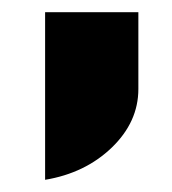

<svg xmlns="http://www.w3.org/2000/svg" viewBox="-20 -162 283 315"><path d="M54 -142H207V-16Q207 38 163.5 80Q120 122 54 133Z"/></svg>

Font: Orbitron
Style: Black
Weight: 900
Designer: Matt McInerney
Foundry: Matt McInerney
Version: 1.000